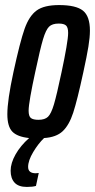

<svg xmlns="http://www.w3.org/2000/svg" viewBox="-20 -538 375 758"><path d="M335 -417Q335 -391 329 -354Q323 -317 309 -253Q285 -142 269 -93Q253 -44 227.5 -20Q202 4 154 7Q131 29 111 62.5Q91 96 91 121Q91 146 121 146L133 145L122 196Q109 200 86 200Q53 200 37.5 183Q22 166 22 136Q22 106 41.5 71.5Q61 37 95 7Q48 2 28.5 -18.5Q9 -39 9 -87Q9 -142 33 -253Q59 -373 77 -424Q95 -475 124.5 -496.5Q154 -518 213 -518Q280 -518 307.5 -496Q335 -474 335 -417ZM249 -408Q249 -430 240.5 -437.5Q232 -445 212 -445Q186 -445 173.5 -432.5Q161 -420 150 -383.5Q139 -347 119 -253Q107 -198 100 -158Q93 -118 93 -101Q93 -79 102 -72Q111 -65 132 -65Q157 -65 169.5 -77Q182 -89 193 -126Q204 -163 223 -253Q235 -309 242 -350Q249 -391 249 -408Z"/></svg>

Font: Saira Ultra Condensed SemiBold
Style: Italic
Weight: 600
Width: 1
Italic angle: -12°
Designer: Hector Gatti with collaboration of the Omnibus-Type team
Foundry: Omnibus-Type
Version: Version 1.001; ttfautohint (v1.8)